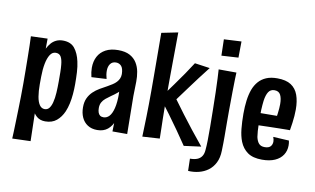

<svg xmlns="http://www.w3.org/2000/svg" viewBox="-86 -898 2039 1243"><g transform="rotate(10 933.5 -276.0)"><path d="M55.2 158Q56.4 137.6 57.4 108Q58.4 78.4 59.4 41.9Q60.4 5.4 61.6 -35.9Q62.8 -77.2 63.5 -120.5Q64.2 -163.8 64.2 -206.8Q64.2 -245.8 63.7 -289.8Q63.2 -333.8 62.7 -376.9Q62.2 -420 61.3 -456Q60.4 -492 59.2 -515L168.4 -518.8L167.8 -452.8Q178 -473.2 191.9 -489.4Q205.8 -505.6 225.1 -514.7Q244.4 -523.8 268.6 -523.8Q320.6 -523.8 346.6 -491.4Q372.6 -459 383.8 -407Q391 -375.4 393.1 -337.6Q395.2 -299.8 395.2 -259.6Q395.2 -226.2 392.4 -193.4Q389.6 -160.6 383.2 -131.1Q376.8 -101.6 366 -76Q348.8 -36.6 319.7 -12.5Q290.6 11.6 245.4 11.6Q227.4 11.6 213.3 6.5Q199.2 1.4 189 -7.6Q178.8 -16.6 170.8 -27.8L175.2 154ZM169.8 -219Q169.8 -173 175.6 -138.5Q181.4 -104 194.6 -85Q207.8 -66 228.4 -66Q247.2 -66 258.6 -80.7Q270 -95.4 276 -119.6Q283.4 -147.4 285.5 -184Q287.6 -220.6 287.6 -258.8Q287.6 -290.8 287.3 -318.5Q287 -346.2 284.6 -368.2Q281.8 -400.4 271.5 -419.1Q261.2 -437.8 237 -437.8Q214.4 -437.8 199.9 -415.4Q185.4 -393 178 -354.8Q170.6 -316.6 170.2 -268.4Z M686.2 0 688.6 -96.2 681.6 -376.2Q680.6 -413.6 666.8 -428.6Q653 -443.6 632 -443.6Q607.6 -443.6 594.7 -426.1Q581.8 -408.6 581.8 -380Q581.8 -367.6 583.8 -354.7Q585.8 -341.8 589.8 -327.8L491 -322.4Q487 -338.2 485 -353.6Q483 -369 483 -382.8Q483 -425.2 499.9 -457.1Q516.8 -489 550.1 -507Q583.4 -525 632.2 -525Q679 -525 708.5 -509.2Q738 -493.4 754.4 -467.1Q770.8 -440.8 776.7 -408.6Q782.6 -376.4 782 -344L779.8 -249.2L783 0ZM586.6 8.2Q549.4 8.2 523.6 -8.6Q497.8 -25.4 484.5 -54.5Q471.2 -83.6 471.2 -121.2Q471.2 -156.2 482.8 -181.1Q494.4 -206 513.5 -224.4Q532.6 -242.8 556.1 -256.5Q579.6 -270.2 603.2 -282.8Q620.2 -292.4 634.7 -301.7Q649.2 -311 659.7 -322.3Q670.2 -333.6 675.9 -346.9Q681.6 -360.2 681.6 -376.2L729 -352.4Q726 -318.6 711.6 -294.8Q697.2 -271 677.7 -254.4Q658.2 -237.8 638 -224.6Q619.6 -211.8 604.5 -199.3Q589.4 -186.8 581.1 -171.3Q572.8 -155.8 572.8 -134.4Q572.8 -117.8 576.9 -105.5Q581 -93.2 589.7 -86.6Q598.4 -80 612 -80Q634.4 -80 650.6 -97.6Q666.8 -115.2 676 -152.4Q685.2 -189.6 685.2 -246.2L725 -300.2Q725 -230.8 718.8 -174.2Q712.6 -117.6 697.2 -76.6Q681.8 -35.6 654.9 -13.7Q628 8.2 586.6 8.2Z M1156.8 12Q1127.6 -32 1094 -79.4Q1060.4 -126.8 1025.3 -174.9Q990.2 -223 954.4 -269Q996.8 -327 1028.1 -370.6Q1059.4 -414.2 1085.4 -451.8Q1111.4 -489.4 1135.4 -527.4L1235 -513.2Q1203.6 -473.2 1176.1 -436.9Q1148.6 -400.6 1120.6 -362.3Q1092.6 -324 1057.6 -276.8Q1089.8 -232.4 1122.8 -188.6Q1155.8 -144.8 1191.9 -98.9Q1228 -53 1269.4 -3ZM882.4 -0.6Q882.4 -0.6 882.9 -17.9Q883.4 -35.2 884.4 -65Q885.4 -94.8 886.4 -133.4Q887.4 -172 887.9 -215.4Q888.4 -258.8 888.4 -302.4Q888.4 -346 888.2 -397.5Q888 -449 887.7 -499.1Q887.4 -549.2 887.2 -591.1Q887 -633 886.8 -658.2Q886.6 -683.4 886.6 -683.4L994.6 -705.2Q994.6 -705.2 994.4 -677.5Q994.2 -649.8 993.8 -604.6Q993.4 -559.4 992.8 -505.6Q992.2 -451.8 992 -398.6Q991.8 -345.4 991.8 -302Q991.8 -258.6 992 -216Q992.2 -173.4 993.1 -136Q994 -98.6 994.7 -69.7Q995.4 -40.8 995.6 -24.2Q995.8 -7.6 995.8 -7.6Z M1212.8 166.6 1210.8 86.4Q1239.4 86.4 1258.4 78.8Q1277.4 71.2 1288.1 54.9Q1298.8 38.6 1300.4 12.6Q1303 -13.8 1303.6 -51.2Q1304.2 -88.6 1303.9 -139.3Q1303.6 -190 1302.4 -255.4Q1301.8 -315.4 1300.2 -366.1Q1298.6 -416.8 1297 -455.1Q1295.4 -493.4 1293.6 -515L1410.4 -514.6Q1409.8 -502 1408.7 -470.1Q1407.6 -438.2 1407.1 -387.1Q1406.6 -336 1406 -264.8Q1406 -221.4 1406 -190.6Q1406 -159.8 1406.3 -137Q1406.6 -114.2 1406.6 -93.6Q1406.6 -73 1406.4 -50.7Q1406.2 -28.4 1405.2 0.4Q1404.2 46.6 1387.6 79.5Q1371 112.4 1343.9 132.3Q1316.8 152.2 1282.8 160.6Q1248.8 169 1212.8 166.6ZM1295.6 -605.6 1293 -712.6 1407.8 -718.6 1406.6 -612.2Z M1670.8 12Q1610.6 12 1576.1 -12.4Q1541.6 -36.8 1524.6 -79.2Q1510.6 -114.6 1505.9 -160.5Q1501.2 -206.4 1501.2 -260.6Q1501.2 -307 1506.4 -347.2Q1511.6 -387.4 1523.4 -420.2Q1535.6 -452.6 1555.9 -475.7Q1576.2 -498.8 1606 -511.4Q1635.8 -524 1677.6 -524Q1735.6 -524 1768.7 -502.3Q1801.8 -480.6 1816.2 -440.5Q1830.6 -400.4 1830.6 -345.4Q1830.6 -324.6 1828.9 -302.4Q1827.2 -280.2 1824 -256.7Q1820.8 -233.2 1816.4 -207.4L1715.8 -269.2Q1718.2 -286.6 1720.3 -302.6Q1722.4 -318.6 1723.6 -333.9Q1724.8 -349.2 1724.8 -362.2Q1724.8 -400.4 1713.5 -422.7Q1702.2 -445 1673.4 -445Q1647.6 -445 1634.2 -424.5Q1620.8 -404 1615.4 -364.8Q1613.8 -351.6 1612.5 -336.1Q1611.2 -320.6 1610.5 -304Q1609.8 -287.4 1609.8 -269.8Q1609.8 -240.2 1610.3 -214Q1610.8 -187.8 1612.3 -166.1Q1613.8 -144.4 1616.6 -127.4Q1622.8 -99.4 1635.9 -85.2Q1649 -71 1673.6 -71Q1700.4 -71 1712.1 -83.8Q1723.8 -96.6 1723.8 -116Q1723.8 -122.8 1722.2 -130.6Q1720.6 -138.4 1717.4 -146L1821.4 -140.2Q1823.4 -132.6 1824.2 -124.3Q1825 -116 1825 -108Q1825 -73.2 1807.3 -45.9Q1789.6 -18.6 1755.3 -3.3Q1721 12 1670.8 12ZM1534.2 -199.8 1531.4 -282.8 1799 -284.8 1816.4 -207.4Q1816.4 -207.4 1797.3 -207.4Q1778.2 -207.4 1747 -206.7Q1715.8 -206 1678.2 -205.2Q1640.6 -204.4 1602.8 -203.1Q1565 -201.8 1534.2 -199.8Z"/></g></svg>

Font: Truculenta
Style: Regular
Weight: 400
Designer: Ivan Castro, Eva Sanz & Omnibus-Type Team
Foundry: Omnibus-Type
Version: Version 1.002